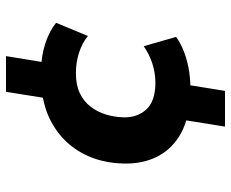

<svg xmlns="http://www.w3.org/2000/svg" viewBox="-85 -570 770 640"><g transform="rotate(-90 300.0 -250.0)"><path d="M198 115 222 -35 242 -8Q186 -20 148 -50Q110 -80 91.5 -125Q73 -170 75 -226Q76 -276 92 -321.5Q108 -367 138.5 -403.5Q169 -440 214.5 -464.5Q260 -489 321 -496L289 -459L314 -615H433L409 -468L389 -498Q436 -497 476.5 -483.5Q517 -470 544 -448L500 -342Q477 -361 444.5 -371.5Q412 -382 376 -382Q337 -382 309.5 -369Q282 -356 264.5 -333Q247 -310 238.5 -282.5Q230 -255 229 -225Q227 -179 254.5 -148Q282 -117 345 -117Q376 -117 407.5 -127Q439 -137 466 -156L497 -48Q477 -33 445.5 -21Q414 -9 378.5 -4Q343 1 311 -1L340 -27L317 115Z"/></g></svg>

Font: Nunito Sans 11pt ExtraBold
Style: Italic
Weight: 800
Italic angle: -9°
Version: Version 3.101;gftools[0.9.27]